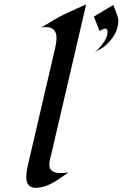

<svg xmlns="http://www.w3.org/2000/svg" viewBox="-20 -845 559 874"><path d="M237.3 -671.4Q237.3 -721.7 189.5 -721.7Q178.7 -721.7 168 -719.7Q194.3 -735.4 220.7 -751.5Q247.1 -767.6 272.9 -779.8Q326.7 -805.2 372.1 -824.7L215.3 -150.9Q211.9 -137.2 208.3 -123Q204.6 -108.9 204.6 -95.5Q204.6 -82 209.5 -74.7Q214.4 -67.4 222.7 -63.5Q247.6 -52.2 292 -60.5Q274.9 -48.8 257.6 -36.4Q240.2 -23.9 221.7 -13.7Q180.2 9.8 142.1 9.8Q99.6 9.8 99.6 -39.6Q99.6 -64.5 109.4 -103.5L231 -626Q237.3 -655.3 237.3 -671.4ZM495.6 -822.3Q517.6 -769.5 518.6 -753.9V-752Q518.6 -685.5 452.1 -631.3Q442.4 -623.5 430.7 -618.9Q418.9 -614.3 409.2 -606.4Q447.8 -636.7 463.9 -673.3Q469.7 -686.5 469.7 -700.7Q469.7 -714.8 458 -714.8Q452.6 -714.8 433.1 -704.1L407.2 -769.5Z"/></svg>

Font: Fondamento
Style: Italic
Weight: 400
Italic angle: -12°
Version: Version 1.000